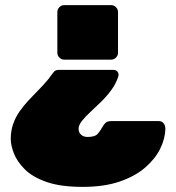

<svg xmlns="http://www.w3.org/2000/svg" viewBox="-20 -538 689 750"><path d="M424 -265Q432 -265 437.5 -259.5Q443 -254 443 -247Q443 -245 443 -243Q443 -241 442 -239Q433 -211 415 -186.5Q397 -162 375 -140.5Q353 -119 333 -100.5Q313 -82 300 -65.5Q287 -49 287 -35Q287 -25 291.5 -18Q296 -11 303.5 -7Q311 -3 321 -3Q351 -3 361.5 -15Q372 -27 379 -40Q384 -50 391.5 -57.5Q399 -65 415 -65H601Q612 -65 619 -56.5Q626 -48 626 -34Q625 4 605.5 43.5Q586 83 546.5 117Q507 151 446.5 171.5Q386 192 303 192Q216 192 161 172.5Q106 153 76 122.5Q46 92 34 60.5Q22 29 22 5Q22 -27 31.5 -54Q41 -81 57 -103.5Q73 -126 92 -146.5Q111 -167 129.5 -185.5Q148 -204 163 -222Q166 -226 169 -229Q172 -232 174 -236Q185 -251 191 -258Q197 -265 210 -265ZM414 -518Q425 -518 433 -510Q441 -502 441 -491V-332Q441 -321 433 -313Q425 -305 414 -305H231Q220 -305 212 -313Q204 -321 204 -332V-491Q204 -502 212 -510Q220 -518 231 -518Z"/></svg>

Font: Rubik Light Black
Style: Regular
Weight: 900
Version: Version 2.104